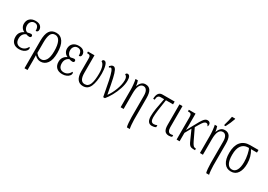

<svg xmlns="http://www.w3.org/2000/svg" viewBox="18 -1889 4506 3223"><g transform="rotate(30 2271.0 -278.0)"><path d="M47 -141Q47 -194 72.5 -229.5Q98 -265 137 -282V-285Q102 -299 81 -331Q60 -363 60 -403Q60 -468 101 -505.5Q142 -543 210 -543Q274 -543 305.5 -514Q337 -485 337 -443Q337 -396 292 -396Q292 -508 209 -508Q169 -508 144 -479Q119 -450 119 -408Q119 -366 138.5 -336.5Q158 -307 190 -304Q197 -306 215 -311Q233 -316 250 -316Q264 -316 272.5 -308Q281 -300 281 -287Q281 -273 271.5 -265Q262 -257 246 -257Q215 -257 187 -269Q154 -260 130.5 -227.5Q107 -195 107 -145Q107 -88 135 -58.5Q163 -29 210 -29Q292 -29 337 -113Q351 -106 351 -85Q351 -64 332.5 -41.5Q314 -19 280 -4.5Q246 10 202 10Q129 10 88 -30Q47 -70 47 -141Z M443 -293Q443 -419 483.5 -481.5Q524 -544 612 -544Q697 -544 745 -470.5Q793 -397 793 -258Q793 -122 744.5 -56Q696 10 617 10Q554 10 500 -46Q502 -10 502 49V240H443ZM733 -257Q733 -376 702 -440.5Q671 -505 610 -505Q550 -505 526 -451Q502 -397 502 -293V-91Q530 -58 554 -43.5Q578 -29 610 -29Q663 -29 698 -84Q733 -139 733 -257Z M883 -141Q883 -194 908.5 -229.5Q934 -265 973 -282V-285Q938 -299 917 -331Q896 -363 896 -403Q896 -468 937 -505.5Q978 -543 1046 -543Q1110 -543 1141.5 -514Q1173 -485 1173 -443Q1173 -396 1128 -396Q1128 -508 1045 -508Q1005 -508 980 -479Q955 -450 955 -408Q955 -366 974.5 -336.5Q994 -307 1026 -304Q1033 -306 1051 -311Q1069 -316 1086 -316Q1100 -316 1108.5 -308Q1117 -300 1117 -287Q1117 -273 1107.5 -265Q1098 -257 1082 -257Q1051 -257 1023 -269Q990 -260 966.5 -227.5Q943 -195 943 -145Q943 -88 971 -58.5Q999 -29 1046 -29Q1128 -29 1173 -113Q1187 -106 1187 -85Q1187 -64 1168.5 -41.5Q1150 -19 1116 -4.5Q1082 10 1038 10Q965 10 924 -30Q883 -70 883 -141Z M1294 -192V-433Q1294 -466 1288 -481Q1282 -496 1269 -500.5Q1256 -505 1228 -505H1226V-536H1352V-196Q1352 -33 1449 -33Q1519 -33 1546 -105Q1573 -177 1573 -307Q1573 -392 1555 -442.5Q1537 -493 1505 -508Q1505 -525 1514.5 -534.5Q1524 -544 1539 -544Q1577 -544 1595 -477.5Q1613 -411 1613 -329Q1613 -171 1573.5 -80.5Q1534 10 1441 10Q1369 10 1331.5 -41.5Q1294 -93 1294 -192Z M1693 -494Q1680 -494 1666 -477L1652 -499Q1670 -518 1684.5 -528Q1699 -538 1719 -538Q1749 -538 1771 -495.5Q1793 -453 1814.5 -357.5Q1836 -262 1871 -69Q1923 -135 1962.5 -238.5Q2002 -342 2002 -426Q2002 -498 1958 -516Q1958 -527 1967.5 -536.5Q1977 -546 1991 -546Q2046 -546 2046 -443Q2046 -372 2018.5 -287.5Q1991 -203 1948.5 -126.5Q1906 -50 1863 0H1830Q1795 -191 1773 -294.5Q1751 -398 1732 -446Q1713 -494 1693 -494Z M2410 55V-360Q2410 -430 2387.5 -465Q2365 -500 2327 -500Q2226 -500 2226 -298V0H2168V-339Q2168 -385 2161.5 -445.5Q2155 -506 2147 -536H2193Q2211 -483 2216 -437H2218Q2233 -484 2263.5 -514Q2294 -544 2341 -544Q2405 -544 2436.5 -498Q2468 -452 2468 -349V71Q2468 111 2473 164Q2478 217 2484 240H2428Q2420 217 2415 161Q2410 105 2410 55Z M2681 -124Q2681 -187 2694 -271Q2707 -355 2733 -482H2665Q2600 -482 2600 -396H2570Q2570 -461 2594.5 -498.5Q2619 -536 2670 -536H2906V-482H2768Q2748 -357 2737 -270.5Q2726 -184 2726 -127Q2726 -32 2790 -32Q2821 -32 2853 -48V-9Q2820 10 2777 10Q2681 10 2681 -124Z M2999 -137V-536H3058V-128Q3058 -78 3074.5 -53.5Q3091 -29 3118 -29Q3144 -29 3166 -36V-2Q3156 3 3139.5 6.5Q3123 10 3106 10Q3051 10 3025 -24.5Q2999 -59 2999 -137Z M3253 -429Q3253 -463 3246.5 -479.5Q3240 -496 3226.5 -500.5Q3213 -505 3187 -505H3181V-536H3311V-293Q3311 -241 3309 -217L3404 -389Q3437 -451 3459.5 -483.5Q3482 -516 3501.5 -529Q3521 -542 3545 -542Q3572 -542 3587 -526Q3602 -510 3602 -485Q3602 -465 3589 -450Q3585 -467 3574.5 -479.5Q3564 -492 3546 -492Q3522 -492 3501 -469.5Q3480 -447 3451 -397L3413 -333L3515 -119Q3538 -71 3556.5 -51Q3575 -31 3604 -31H3610V0H3594Q3554 0 3532 -7Q3510 -14 3494 -35.5Q3478 -57 3458 -104L3378 -283L3311 -163V0H3253Z M3947 55V-360Q3947 -430 3924.5 -465Q3902 -500 3864 -500Q3763 -500 3763 -298V0H3705V-339Q3705 -385 3698.5 -445.5Q3692 -506 3684 -536H3730Q3748 -483 3753 -437H3755Q3770 -484 3800.5 -514Q3831 -544 3878 -544Q3942 -544 3973.5 -498Q4005 -452 4005 -349V71Q4005 111 4010 164Q4015 217 4021 240H3965Q3957 217 3952 161Q3947 105 3947 55ZM3825 -621Q3857 -730 3867 -796H3930V-784Q3900 -696 3852 -606H3825Z M4129 -248Q4129 -387 4191 -461.5Q4253 -536 4369 -536H4531V-485H4415Q4483 -378 4483 -242Q4483 -126 4438 -58Q4393 10 4307 10Q4221 10 4175 -57Q4129 -124 4129 -248ZM4424 -239Q4424 -309 4408 -384.5Q4392 -460 4375 -485H4357Q4279 -485 4233.5 -425.5Q4188 -366 4188 -246Q4188 -139 4218 -83.5Q4248 -28 4307 -28Q4363 -28 4393.5 -82.5Q4424 -137 4424 -239Z"/></g></svg>

Font: Noto Serif CondLight
Style: Regular
Weight: 300
Width: 3
Designer: Monotype Design Team
Foundry: Monotype Imaging Inc.
Version: Version 1.001